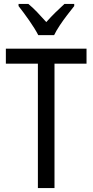

<svg xmlns="http://www.w3.org/2000/svg" viewBox="-20 -963 474 983"><path d="M259 0H174V-637H10V-714H423V-637H259ZM176 -783Q159 -816 130 -857.5Q101 -899 75 -932V-943H125Q146 -926 170 -901Q194 -876 217 -850Q243 -879 263.5 -899Q284 -919 310 -943H360V-932Q344 -912 324 -886Q304 -860 286 -833Q268 -806 257 -783Z"/></svg>

Font: Noto Sans Lao Condensed
Style: Regular
Weight: 400
Width: 3
Designer: Monotype Design Team
Foundry: Monotype Imaging Inc.
Version: Version 2.003; ttfautohint (v1.8.4.7-5d5b)